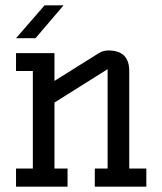

<svg xmlns="http://www.w3.org/2000/svg" viewBox="-20 -699 608 719"><path d="M464 -68H528V0H335V-68H383V-440L184 -315V-68H233V0H40V-68H103V-433H40V-500H184V-396L350 -500Q366 -510 386 -510Q464 -510 464 -433ZM40 -556 147 -679H218L113 -556Z"/></svg>

Font: Kelly Slab
Style: Regular
Weight: 400
Designer: Denis Masharov
Foundry: Denis Masharov
Version: Version 1.001